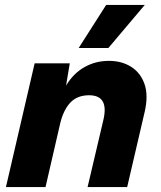

<svg xmlns="http://www.w3.org/2000/svg" viewBox="-20 -756 650 776"><path d="M4 0 120 -500H262L247 -410Q276 -459 321 -484.5Q366 -510 420 -510Q472 -510 510 -486Q548 -462 564 -416.5Q580 -371 565 -305L494 0H334L398 -272Q421 -371 340 -371Q292 -371 264 -341Q236 -311 223 -256L164 0ZM409 -736H565L418 -562H298Z"/></svg>

Font: Prodigy Sans
Style: Bold Italic
Weight: 700
Italic angle: -13°
Designer: Wei Huang
Foundry: Wei Huang
Version: Version 1.003; ttfautohint (v1.8.3)